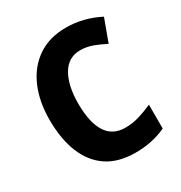

<svg xmlns="http://www.w3.org/2000/svg" viewBox="-171 -942 930 984"><g transform="rotate(-30 293.5 -450.0)"><path d="M364 -680Q293 -680 256 -617Q219 -554 219 -448Q219 -337 255.5 -278.5Q292 -220 368 -220Q409 -220 448 -231.5Q487 -243 530 -262V-121Q449 -83 350 -83Q248 -83 182 -127.5Q116 -172 83 -254Q50 -336 50 -449Q50 -557 86 -640Q122 -723 191 -770Q260 -817 359 -817Q460 -817 556 -768L507 -635Q472 -654 436 -667Q400 -680 364 -680Z"/></g></svg>

Font: Noto Sans Telugu UI SemiCondensed ExtraBold
Style: Regular
Weight: 800
Width: 4
Designer: Jelle Bosma - Monotype Design Team
Foundry: Monotype Imaging Inc.
Version: Version 2.005; ttfautohint (v1.8.4.7-5d5b)